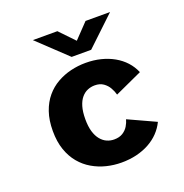

<svg xmlns="http://www.w3.org/2000/svg" viewBox="-129 -821 907 947"><g transform="rotate(-20 325.0 -347.5)"><path d="M350.4 11Q310.6 11 272.1 1.5Q233.5 -8 199.5 -27.8Q165.5 -47.5 139.6 -78.5Q113.7 -109.5 98.9 -152.2Q84 -195 84 -251Q84 -307.5 98.9 -350.5Q113.7 -393.5 139.6 -424.2Q165.5 -455 199.5 -474.2Q233.5 -493.5 272.1 -502.8Q310.6 -512 350.4 -512Q392.7 -512 429.6 -502.8Q466.6 -493.5 497.3 -476.2Q528 -458.9 550.9 -434Q573.7 -409.1 587 -377.4L443.5 -311.7Q439 -329.5 428.5 -348.1Q418.1 -366.8 400 -379.6Q381.9 -392.4 355.1 -392.4Q335.2 -392.4 317.2 -385Q299.1 -377.5 285 -360.9Q270.8 -344.3 262.7 -317.1Q254.6 -289.9 254.6 -251Q254.6 -212.6 262.7 -185.6Q270.8 -158.7 285 -141.6Q299.1 -124.5 317.2 -116.5Q335.2 -108.6 355.1 -108.6Q382 -108.6 400.1 -119.8Q418.1 -131 428.6 -148.1Q439 -165.3 443.4 -182.4L586.6 -116.6Q572.6 -87.4 550 -63.8Q527.4 -40.2 497 -23.5Q466.7 -6.9 429.9 2.1Q393.1 11 350.4 11ZM144.9 -706.4H273.6L347.6 -629.2L421.5 -706.4H550.2L398.8 -563.1H296.4Z"/></g></svg>

Font: Trispace Thin
Style: Regular
Weight: 100
Designer: Tyler Finck
Foundry: Etcetera Type Company
Version: Version 1.210